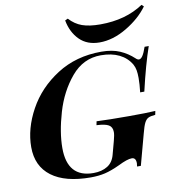

<svg xmlns="http://www.w3.org/2000/svg" viewBox="-91 -907 917 1001"><g transform="rotate(-10 368.0 -406.0)"><path d="M556 0Q558 -12 558 -17Q558 -47 536 -47Q512 -47 464 -23Q419 -2 385 6Q351 14 309 14Q174 14 102 -40Q30 -94 30 -195Q30 -293 84.5 -392.5Q139 -492 240.5 -557Q342 -622 476 -622Q533 -622 573.5 -604.5Q614 -587 646 -557Q655 -548 663 -548Q673 -548 682.5 -562Q692 -576 703 -608H725Q693 -516 661 -378H639Q644 -421 644 -453Q644 -477 641 -494Q638 -511 630 -526Q608 -564 567.5 -584Q527 -604 470 -604Q377 -604 313.5 -528.5Q250 -453 219.5 -349Q189 -245 189 -162Q189 -6 327 -6Q371 -6 401.5 -25Q432 -44 442 -86L460 -153Q468 -182 468 -198Q468 -225 449 -236Q430 -247 385 -249L389 -269Q451 -266 560 -266Q654 -266 700 -269L696 -249Q671 -247 659 -241Q647 -235 638.5 -218.5Q630 -202 620 -163L576 0ZM725 -826 736 -816Q694 -758 621 -714.5Q548 -671 477 -671Q411 -671 371 -711Q331 -751 319 -815L334 -822Q363 -790 400.5 -776.5Q438 -763 497 -763Q631 -763 725 -826Z"/></g></svg>

Font: Playfair Display SC
Style: Bold Italic
Weight: 700
Italic angle: -14°
Designer: Claus Eggers Sørensen
Foundry: Claus Eggers Sørensen
Version: Version 1.200; ttfautohint (v1.6)